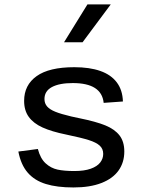

<svg xmlns="http://www.w3.org/2000/svg" viewBox="-20 -826 660 858"><path d="M529.3 -372.5 443.3 -366.3Q438.7 -410.5 404.3 -432.7Q370 -454.8 305.3 -454.8Q245.2 -454.8 211.9 -436.9Q178.7 -419 178.7 -383.5Q178.7 -364 190.4 -350.4Q202.2 -336.8 227.1 -326.7Q252 -316.5 298.7 -305.5Q316.8 -301.8 334.5 -297.8Q409.2 -282.7 451.1 -265.5Q493 -248.3 514.2 -220.7Q535.5 -193 535.5 -149Q535.5 -100.2 509.8 -64.1Q484.2 -28 433.2 -8.2Q382.3 11.7 308.2 11.7Q234.8 11.7 184.7 -3.8Q134.5 -19.2 103.9 -54.4Q73.3 -89.7 62 -148.8L149.2 -160.2Q160.3 -117.7 183.9 -96.1Q207.5 -74.5 237.3 -68.1Q267.2 -61.7 312.3 -61.7Q356.5 -61.7 385.4 -72Q414.3 -82.3 427.8 -99.8Q441.2 -117.2 441.2 -138.3Q441.2 -161 425.6 -175.2Q410 -189.5 376.8 -200Q343.7 -210.5 275.8 -224.7Q211 -237.8 170.2 -256.3Q129.5 -274.8 108.7 -303.5Q87.8 -332.2 87.8 -375.2Q87.8 -446 143.7 -485.8Q199.5 -525.7 312.2 -525.7Q380.5 -525.7 428.2 -508.9Q476 -492.2 501.8 -458Q527.7 -423.8 529.3 -372.5ZM349 -637.2 474.8 -806.2H370.7L266.2 -637.2Z"/></svg>

Font: Monaspace Neon Var ExtraLight
Style: Regular
Weight: 200
Designer: Riley Cran and the Lettermatic Team
Version: Version 1.200 (Monaspace Neon Var)